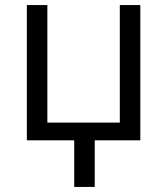

<svg xmlns="http://www.w3.org/2000/svg" viewBox="-20 -554 661 758"><path d="M273 0H86V-534H167V-70H453V-534H534V0H354V184H273Z"/></svg>

Font: Stephens Clock
Style: Regular
Weight: 400
Designer: Peter Wiegel (catfonts.de) with slight modifications by DT1.org
Version: Version 0.9.1